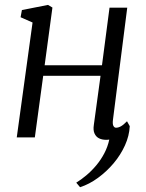

<svg xmlns="http://www.w3.org/2000/svg" viewBox="-20 -574 610 802"><path d="M452 -75Q449.5 -56.5 453.5 -48.5Q457.5 -40.5 464.5 -40.5Q474.5 -40.5 485.2 -46.5Q496 -52.5 510.5 -67.5L522 -47Q520 -6.5 502 33.2Q484 73 454.8 107.8Q425.5 142.5 389.2 169Q353 195.5 314.5 208L298.5 189Q319 176.5 340.8 158.2Q362.5 140 382 116.8Q401.5 93.5 415.8 66.2Q430 39 436.5 9Q433.5 9.5 430 9.8Q426.5 10 423 10Q406.5 10 393.8 3.8Q381 -2.5 374.8 -16.5Q368.5 -30.5 372 -52.5L400 -257.5H160.5L125.5 0H50L116 -480L66 -502L71.5 -532L180.5 -553.5L199 -542.5L166.5 -301.5H406L437.5 -542H511.5Z"/></svg>

Font: Merriweather 48pt Light
Style: Italic
Weight: 300
Italic angle: -7.8°
Version: Version 2.101